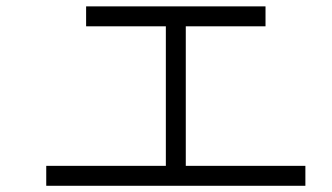

<svg xmlns="http://www.w3.org/2000/svg" viewBox="-20 -645 1040 602"><path d="M937.5 -62.5V-125H562.5V-562.5H812.5V-625H250V-562.5H500V-125H125V-62.5Z"/></svg>

Font: BFUnifontExMono
Style: Regular
Weight: 500
Version: Version 15.0.06